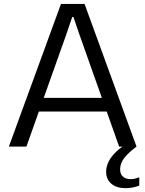

<svg xmlns="http://www.w3.org/2000/svg" viewBox="-20 -749 743 981"><path d="M25.3 0 291.6 -729H412L677.6 0H588.7L386.7 -569.9L355.3 -662H349L317.6 -569.9L114.9 0ZM169 -179.3 181.9 -249H521L533.9 -179.3ZM621.3 212.4Q575.6 212.4 548.9 189.8Q522.3 167.1 522.3 127.9Q522.3 102.3 535 76.7Q547.7 51.1 572.5 27.3Q597.3 3.4 631.6 -16.7H668.1L677.6 0Q640 27.4 616.9 55.6Q593.7 83.9 593.7 116.3Q593.7 140.3 607.9 153.3Q622 166.3 648 166.3Q659.7 166.3 671 163.4Q682.3 160.6 691.6 156.6V198.9Q679.6 204.6 659.9 208.5Q640.3 212.4 621.3 212.4Z"/></svg>

Font: Mona Sans ExtraLight
Style: Regular
Weight: 200
Designer: Deni Anggara
Foundry: GitHub
Version: Version 2.000